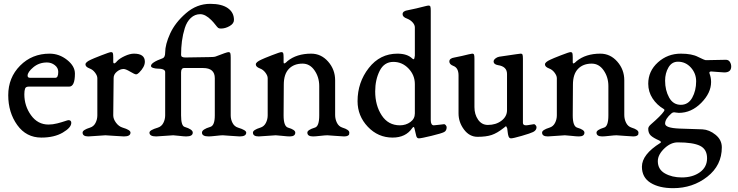

<svg xmlns="http://www.w3.org/2000/svg" viewBox="-20 -710 3851 1002"><path d="M124 -315Q124 -304 137 -304H269Q284 -304 284 -335Q284 -356 266 -370Q248 -384 225 -384Q184 -384 154 -359Q124 -334 124 -315ZM371 -326Q371 -258 341 -258H130Q115 -258 111 -248Q107 -237 107 -218Q107 -157 142 -108.5Q177 -60 233 -60Q255 -60 278.5 -66Q302 -72 318 -77.5Q334 -83 337 -83Q352 -83 352 -69Q352 -44 307.5 -18Q263 8 196 8Q117 8 70 -57.5Q23 -123 23 -213Q23 -305 85 -367.5Q147 -430 239 -430Q289 -430 330 -397.5Q371 -365 371 -326Z M530 -4Q521 -4 486.5 -1Q452 2 441 2Q411 2 411 -18Q411 -32 450 -44Q469 -50 478.5 -68.5Q488 -87 488 -108V-302Q488 -315 476 -331Q464 -347 447 -353Q426 -361 426 -374Q426 -386 455 -399Q465 -404 508.5 -421Q552 -438 559 -438Q567 -438 569 -432.5Q571 -427 571 -410V-385Q573 -377 579 -380Q585 -383 591 -391Q604 -405 631 -417.5Q658 -430 679 -430Q736 -430 736 -388Q736 -361 706 -331Q697 -322 690 -322Q683 -322 659.5 -336Q636 -350 625 -350Q607 -350 590 -336Q573 -322 573 -303L571 -108Q571 -89 585.5 -69.5Q600 -50 620 -44Q661 -32 661 -18Q661 2 627 2Q615 2 576 -1Q537 -4 530 -4Z M1040 -355H941Q925 -355 925 -332V-108Q925 -54 943 -48Q986 -35 986 -18Q986 2 952 2Q940 2 915.5 -1Q891 -4 884 -4Q874 -4 840 -1Q806 2 795 2Q760 2 760 -18Q760 -31 804 -44Q823 -50 832.5 -68.5Q842 -87 842 -108V-334Q842 -352 800 -352Q791 -352 779.5 -355.5Q768 -359 768 -366Q768 -384 829 -406Q842 -411 842 -436Q842 -478 868 -535Q894 -592 950.5 -641Q1007 -690 1077 -690Q1137 -690 1169 -667.5Q1201 -645 1201 -606Q1201 -587 1178.5 -574Q1156 -561 1133 -561Q1123 -561 1118.5 -564.5Q1114 -568 1104 -581Q1094 -594 1083 -605Q1052 -636 1025 -636Q997 -636 976 -616.5Q955 -597 944.5 -563.5Q934 -530 929.5 -495.5Q925 -461 925 -423Q925 -410 947 -410L1070 -412Q1097 -412 1105 -415Q1164 -438 1172 -438Q1180 -438 1182 -432Q1184 -426 1184 -409V-108Q1184 -87 1193.5 -68.5Q1203 -50 1222 -44Q1265 -31 1265 -18Q1265 2 1231 2Q1219 2 1184.5 -1Q1150 -4 1143 -4Q1133 -4 1106.5 -1Q1080 2 1069 2Q1034 2 1034 -18Q1034 -35 1078 -48Q1101 -55 1101 -108V-302Q1101 -355 1040 -355Z M1729 -110Q1729 -88 1738.5 -69Q1748 -50 1767 -44Q1803 -33 1803 -18Q1803 -12 1802 -8.5Q1801 -5 1794.5 -1.5Q1788 2 1776 2Q1764 2 1729.5 -1Q1695 -4 1688 -4Q1678 -4 1651.5 -1Q1625 2 1614 2Q1584 2 1584 -18Q1584 -32 1623 -44Q1646 -50 1646 -108V-261Q1646 -307 1621.5 -342.5Q1597 -378 1559 -378Q1514 -378 1487.5 -350.5Q1461 -323 1461 -268L1460 -108Q1460 -51 1483 -44Q1521 -33 1521 -18Q1521 2 1492 2Q1480 2 1453 -1Q1426 -4 1419 -4Q1409 -4 1375 -1Q1341 2 1330 2Q1300 2 1300 -18Q1300 -32 1339 -44Q1358 -50 1367.5 -68.5Q1377 -87 1377 -108V-302Q1377 -315 1365 -331Q1353 -347 1336 -353Q1315 -361 1315 -374Q1315 -386 1344 -399Q1356 -405 1398.5 -421.5Q1441 -438 1448 -438Q1456 -438 1458 -432.5Q1460 -427 1460 -410V-385Q1460 -372 1476 -387Q1479 -390 1480 -391Q1528 -430 1604 -430Q1656 -430 1692.5 -388.5Q1729 -347 1729 -291Z M1938 -233Q1938 -160 1972 -108Q2006 -56 2067 -56Q2098 -56 2121.5 -73Q2145 -90 2145 -118V-271Q2145 -318 2112 -352.5Q2079 -387 2033 -387Q1985 -387 1961.5 -340.5Q1938 -294 1938 -233ZM2216 -681Q2224 -681 2226 -675.5Q2228 -670 2228 -654V-84Q2228 -56 2244 -56Q2251 -56 2273 -59Q2295 -62 2298 -62Q2302 -62 2306.5 -56.5Q2311 -51 2311 -46Q2311 -28 2298 -21Q2285 -14 2231.5 -1Q2178 12 2166 12Q2155 12 2152 -2Q2148 -16 2143 -40Q2140 -54 2131 -41Q2097 8 2029 8Q1953 8 1899.5 -48.5Q1846 -105 1846 -182Q1846 -280 1904.5 -355Q1963 -430 2054 -430Q2106 -430 2132 -404Q2139 -399 2141 -402Q2143 -405 2145 -420V-567Q2145 -580 2133.5 -593Q2122 -606 2104 -613Q2081 -621 2081 -636Q2081 -653 2110 -657Q2127 -660 2152 -666Q2177 -672 2194.5 -676.5Q2212 -681 2216 -681Z M2626 -324Q2626 -363 2579 -370Q2556 -374 2556 -389Q2556 -397 2565 -404.5Q2574 -412 2585 -414Q2598 -416 2626 -420Q2654 -424 2673.5 -427Q2693 -430 2697 -430Q2705 -430 2707 -424.5Q2709 -419 2709 -403V-69Q2709 -56 2725 -56Q2732 -56 2748 -59Q2764 -62 2767 -62Q2771 -62 2775.5 -56.5Q2780 -51 2780 -46Q2780 -30 2762 -21Q2748 -14 2703 -1Q2658 12 2647 12Q2636 12 2633 -2Q2631 -7 2629.5 -20.5Q2628 -34 2627 -40Q2622 -52 2620.5 -51.5Q2619 -51 2607 -41Q2574 -15 2545.5 -5.5Q2517 4 2472 4Q2430 4 2401.5 -34Q2373 -72 2373 -118V-316Q2373 -356 2346 -366Q2325 -374 2325 -389Q2325 -406 2352 -410Q2369 -413 2390.5 -418Q2412 -423 2426 -426.5Q2440 -430 2444 -430Q2452 -430 2454 -424.5Q2456 -419 2456 -403V-151Q2456 -113 2475 -85.5Q2494 -58 2526 -58Q2568 -58 2597 -80Q2626 -102 2626 -135Z M3238 -110Q3238 -88 3247.5 -69Q3257 -50 3276 -44Q3312 -33 3312 -18Q3312 -12 3311 -8.5Q3310 -5 3303.5 -1.5Q3297 2 3285 2Q3273 2 3238.5 -1Q3204 -4 3197 -4Q3187 -4 3160.5 -1Q3134 2 3123 2Q3093 2 3093 -18Q3093 -32 3132 -44Q3155 -50 3155 -108V-261Q3155 -307 3130.5 -342.5Q3106 -378 3068 -378Q3023 -378 2996.5 -350.5Q2970 -323 2970 -268L2969 -108Q2969 -51 2992 -44Q3030 -33 3030 -18Q3030 2 3001 2Q2989 2 2962 -1Q2935 -4 2928 -4Q2918 -4 2884 -1Q2850 2 2839 2Q2809 2 2809 -18Q2809 -32 2848 -44Q2867 -50 2876.5 -68.5Q2886 -87 2886 -108V-302Q2886 -315 2874 -331Q2862 -347 2845 -353Q2824 -361 2824 -374Q2824 -386 2853 -399Q2865 -405 2907.5 -421.5Q2950 -438 2957 -438Q2965 -438 2967 -432.5Q2969 -427 2969 -410V-385Q2969 -372 2985 -387Q2988 -390 2989 -391Q3037 -430 3113 -430Q3165 -430 3201.5 -388.5Q3238 -347 3238 -291Z M3413 131Q3413 174 3450 195Q3487 216 3538 216Q3595 216 3632.5 189Q3670 162 3670 116Q3670 69 3633.5 51Q3597 33 3517 33Q3482 33 3450 62Q3413 96 3413 131ZM3451 -289Q3451 -239 3472 -201Q3493 -163 3533 -163Q3572 -163 3592.5 -200Q3613 -237 3613 -286Q3613 -327 3585.5 -357.5Q3558 -388 3518 -388Q3486 -388 3468.5 -358Q3451 -328 3451 -289ZM3533 -430Q3591 -430 3623 -413Q3657 -396 3664 -396L3768 -398Q3782 -398 3789 -387Q3796 -376 3796 -363Q3796 -332 3760 -332Q3753 -332 3724.5 -334.5Q3696 -337 3692 -337Q3679 -337 3683 -326Q3691 -305 3691 -282Q3691 -225 3639.5 -173Q3588 -121 3523 -121Q3517 -121 3508.5 -122.5Q3500 -124 3498 -124Q3491 -124 3485 -119Q3451 -90 3451 -65Q3451 -42 3526 -39L3646 -35Q3682 -33 3714.5 -6.5Q3747 20 3747 59Q3747 153 3671 212.5Q3595 272 3493 272Q3420 272 3375 244Q3330 216 3330 160Q3330 96 3426 36Q3435 31 3420 23Q3390 10 3376.5 -2.5Q3363 -15 3363 -38Q3363 -49 3377 -61Q3430 -107 3444 -128Q3451 -137 3444 -141Q3408 -162 3385.5 -196.5Q3363 -231 3363 -273Q3363 -339 3413.5 -384.5Q3464 -430 3533 -430Z"/></svg>

Font: EB Garamond 08
Style: Regular
Weight: 400
Version: Version 0.016 ; ttfautohint (v1.5)